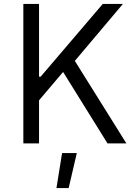

<svg xmlns="http://www.w3.org/2000/svg" viewBox="-20 -723 691 968"><path d="M167 -315.4 498 -703.1H599.6L352.5 -410.2L303.2 -366.2L167 -205.6ZM176.8 -336.4H185.5V-326.2H176.8ZM284.7 -381.8 345.7 -434.6 617.2 0H522ZM176.8 -703.1V0H97.7V-703.1ZM367.2 48.8 326.2 225.1H264.6L293 48.8Z"/></svg>

Font: Wand UI Pro
Style: Regular
Weight: 400
Designer: Andreas Faust
Version: Version 1.003;FEAKit 1.0